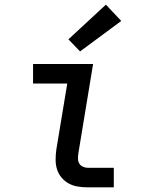

<svg xmlns="http://www.w3.org/2000/svg" viewBox="-20 -805 640 825"><path d="M357 0Q335 0 314 -3.5Q293 -7 275.5 -16.5Q258 -26 244.5 -42Q231 -58 225 -77.5Q219 -97 219 -118.5Q219 -140 222 -162L269 -446H122V-530H380L317 -148Q315 -136 315 -124.5Q315 -113 320 -103.5Q325 -94 335.5 -89Q346 -84 357 -84H469V0ZM324 -584 274 -636 435 -785 501 -715Z"/></svg>

Font: Iosevka Curly Slab MdExObl
Style: Regular
Weight: 500
Width: 7
Italic angle: -9°
Monospace: yes
Designer: Belleve Invis
Foundry: Belleve Invis
Version: Version 11.1.0; ttfautohint (v1.8.3)